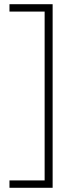

<svg xmlns="http://www.w3.org/2000/svg" viewBox="-20 -734 356 912"><path d="M25 158H230V-714H25V-679H192V123H25Z"/></svg>

Font: Noto Sans Thai Looped ExtraLight
Style: Regular
Weight: 200
Designer: Sasikarn Vongin, Ben Mitchell
Foundry: The Fontpad Ltd
Version: Version 1.001